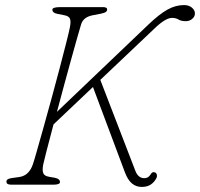

<svg xmlns="http://www.w3.org/2000/svg" viewBox="-20 -728 788 757"><path d="M150.5 -80Q146 -57 150.5 -45.5Q155 -34 173.5 -31L196.5 -27Q216.5 -23 216.5 -10Q216.5 -5 209.8 -2.5Q203 0 194.5 0H23.5Q5.5 0 5.5 -11Q4 -23 26.5 -26L55.5 -30Q76.5 -33 89.8 -46.5Q103 -60 109.5 -80Q113.5 -91 124.5 -129.8Q135.5 -168.5 151 -223.5Q166.5 -278.5 183.2 -339.8Q200 -401 215 -458.2Q230 -515.5 241 -558.8Q252 -602 255.5 -620Q260 -642 256.2 -653.2Q252.5 -664.5 233.5 -668L207.5 -673Q186.5 -677 186.5 -690Q186.5 -700 218.5 -700H385.5Q402.5 -700 402.5 -691Q402.5 -684.5 397.2 -680.8Q392 -677 377.5 -674L346.5 -668Q308 -661 299.5 -631Q294 -613.5 283.8 -577Q273.5 -540.5 260.2 -492.5Q247 -444.5 232.5 -391.5Q218 -338.5 204.5 -287L566.5 -632.5Q608 -672 640 -690Q672 -708 705.5 -708Q724.5 -708 736.5 -698Q748.5 -688 748.5 -675Q748.5 -662.5 737.8 -653.5Q727 -644.5 712.5 -644.5Q694.5 -644.5 683.8 -651Q673 -657.5 658.5 -657.5Q632.5 -657.5 589 -615.5L375.5 -413L513.5 -55Q524.5 -25.5 549 -25.5Q565 -25.5 573.5 -40Q581 -53.5 592.5 -47.5Q597 -45.5 598.5 -38.5Q600 -31.5 596 -24.5Q588 -9.5 574.2 -0.2Q560.5 9 538.5 9Q517 9 500.5 -4.5Q484 -18 472.5 -48.5L346.5 -385L191 -237.5Q175 -177.5 163.8 -133.8Q152.5 -90 150.5 -80Z"/></svg>

Font: Fraunces 9pt S100 Thin
Style: Italic
Weight: 100
Italic angle: -16°
Version: Version 1.000; ttfautohint (v1.8.3)